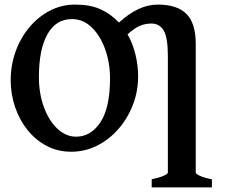

<svg xmlns="http://www.w3.org/2000/svg" viewBox="-20 -650 986 841"><path d="M644.5 170.9V135.3Q677.7 128.4 696.5 120.1Q715.3 111.8 715.3 105.5V-403.8Q715.3 -483.9 697.5 -515.4Q679.7 -546.9 643.1 -546.9Q617.7 -546.9 594.2 -537.6Q570.8 -528.3 538.6 -499.5Q561.5 -460.4 573.2 -411.6Q585 -362.8 585 -315.9Q585 -249.5 561.8 -189.9Q538.6 -130.4 498 -84.2Q457.5 -38.1 404.5 -11.7Q351.6 14.6 292 14.6Q232.9 14.6 184.3 -11Q135.7 -36.6 100.6 -80.6Q65.4 -124.5 46.1 -180.9Q26.9 -237.3 26.9 -298.8Q26.9 -365.2 48.6 -425Q70.3 -484.9 109.1 -531Q147.9 -577.1 199 -603.5Q250 -629.9 309.1 -629.9Q374 -629.9 418.9 -610.1Q463.9 -590.3 501 -551.3Q545.4 -591.3 586.9 -610.6Q628.4 -629.9 671.9 -629.9Q755.4 -629.9 796.4 -589.4Q837.4 -548.8 837.4 -457V105.5Q837.4 111.3 855.2 119.9Q873 128.4 908.2 135.3V170.9ZM461.9 -307.1Q461.9 -374.5 440.9 -433.6Q419.9 -492.7 382.3 -529.5Q344.7 -566.4 294.9 -566.4Q224.6 -566.4 187.5 -499.5Q150.4 -432.6 150.4 -313Q150.4 -240.2 172.4 -180.7Q194.3 -121.1 231.4 -86.2Q268.6 -51.3 313.5 -51.3Q377.9 -51.3 419.9 -114.5Q461.9 -177.7 461.9 -307.1Z"/></svg>

Font: Gentium Plus
Style: Bold
Weight: 700
Designer: Victor Gaultney, Annie Olsen, Iska Routamaa, Becca Hirsbrunner
Foundry: SIL International
Version: Version 6.101